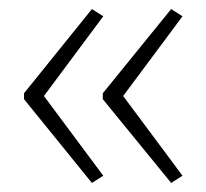

<svg xmlns="http://www.w3.org/2000/svg" viewBox="-20 -488 455 424"><path d="M33 -282 183 -468 208 -452 77 -276 208 -100 183 -84 33 -269ZM207 -282 358 -468 383 -452 252 -276 383 -100 358 -84 207 -269Z"/></svg>

Font: Noto Sans Arabic SemCond ExtLt
Style: Regular
Weight: 200
Width: 4
Designer: Monotype Design Team, Nadine Chahine, Nizar Qandah and Khaled Hosny
Foundry: Monotype Imaging Inc.
Version: Version 2.012; ttfautohint (v1.8.4.7-5d5b)